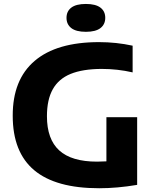

<svg xmlns="http://www.w3.org/2000/svg" viewBox="-20 -968 802 996"><path d="M691.5 -360V-9Q587.5 8.5 494.5 8.5Q269 8.5 157.5 -85Q46 -178.5 46 -367.5Q45.5 -555 159.8 -652.2Q274 -749.5 493.5 -749.5Q583.5 -749.5 668 -731V-592.5Q590 -610.5 506.5 -610.5Q408.5 -610 346.2 -584.5Q284 -559 253.8 -505Q223.5 -451 223.5 -365Q223.5 -246 287.2 -187.8Q351 -129.5 483.5 -129.5Q508 -129.5 532 -131V-360ZM325 -875.5Q325 -909.5 350 -928.5Q375 -947.5 425.5 -947.5Q476 -947.5 501 -928.5Q526 -909.5 526 -875.5Q526 -841.5 501 -822.2Q476 -803 425.5 -803Q375 -803 350 -822.2Q325 -841.5 325 -875.5Z"/></svg>

Font: Encode Sans Semi Expanded
Style: Bold
Weight: 700
Width: 6
Designer: Multiple Designers
Foundry: Impallari Type
Version: Version 2.000